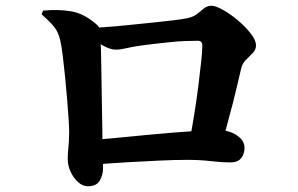

<svg xmlns="http://www.w3.org/2000/svg" viewBox="-20 -681 1040 669"><path d="M641 -192Q649 -234 657 -283.5Q665 -333 671 -381Q677 -429 681 -466.5Q685 -504 685 -522Q685 -539 669 -539Q651 -539 625.5 -538Q600 -537 571.5 -534Q543 -531 516.5 -528Q490 -525 469 -522Q446 -519 422.5 -513.5Q399 -508 384 -508Q364 -508 337.5 -523Q311 -538 285 -557V-582Q308 -584 345.5 -586.5Q383 -589 425.5 -593.5Q468 -598 509 -602Q550 -606 582.5 -610Q615 -614 629 -617Q652 -621 665.5 -631.5Q679 -642 690.5 -651.5Q702 -661 717 -661Q731 -661 757 -646.5Q783 -632 809 -610Q835 -588 853.5 -564.5Q872 -541 872 -523Q872 -508 861 -496.5Q850 -485 837 -472.5Q824 -460 820 -441Q814 -416 807 -385.5Q800 -355 791.5 -322Q783 -289 773.5 -254.5Q764 -220 755 -186ZM286 -32Q268 -32 252 -46.5Q236 -61 226 -82.5Q216 -104 216 -128Q216 -142 217.5 -157Q219 -172 220 -188Q221 -204 221 -221Q221 -237 219 -266.5Q217 -296 214 -334Q211 -372 207 -411Q203 -450 199 -484Q195 -518 190 -540Q184 -567 170.5 -585Q157 -603 125 -631L130 -644Q180 -649 225.5 -642Q271 -635 314 -598Q325 -589 327 -581Q329 -573 330 -555Q331 -536 332 -498.5Q333 -461 333.5 -414Q334 -367 335 -320.5Q336 -274 336.5 -236.5Q337 -199 337 -180Q337 -162 338 -142.5Q339 -123 339 -95Q339 -71 327.5 -51.5Q316 -32 286 -32ZM303 -193Q338 -196 385 -200.5Q432 -205 483 -210Q534 -215 583.5 -219Q633 -223 674 -225.5Q715 -228 742 -228Q763 -228 783.5 -220.5Q804 -213 818 -199Q832 -185 832 -166Q832 -144 820 -129.5Q808 -115 782 -115Q755 -115 716 -119.5Q677 -124 633 -124Q591 -124 536 -121.5Q481 -119 421 -115.5Q361 -112 303 -107Z"/></svg>

Font: Noto Serif JP ExtraBold
Style: Regular
Weight: 800
Designer: Ryoko NISHIZUKA 西塚涼子 (kana & ideographs); Frank Grießhammer (Latin, Greek & Cyrillic); Wenlong ZHANG 张文龙 (bopomofo); San
Foundry: Adobe
Version: Version 2.003-H1;hotconv 1.1.1;makeotfexe 2.6.0